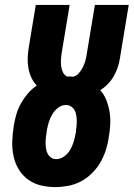

<svg xmlns="http://www.w3.org/2000/svg" viewBox="-20 -755 545 783"><path d="M206 8Q175 8 146 1Q117 -6 94 -23Q71 -40 56 -65Q41 -90 35 -119Q29 -148 30 -178.5Q31 -209 36 -240V-242Q40 -265 46.5 -288Q53 -311 65 -332.5Q77 -354 93 -373Q109 -392 130 -406Q116 -421 107.5 -439.5Q99 -458 95.5 -479.5Q92 -501 93 -522.5Q94 -544 98 -566L126 -735H264L233 -548Q231 -538 230 -528.5Q229 -519 228.5 -509Q228 -499 229 -489.5Q230 -480 232.5 -471Q235 -462 240 -454.5Q245 -447 253 -443Q254 -443 254 -443Q254 -443 254 -443Q260 -443 266 -443Q272 -443 278 -442Q292 -445 302 -457Q312 -469 318.5 -482Q325 -495 328.5 -508.5Q332 -522 334 -536L367 -735H505L469 -517Q466 -498 460 -480Q454 -462 444 -444.5Q434 -427 420 -412.5Q406 -398 389 -387Q405 -369 414 -346Q423 -323 427 -297.5Q431 -272 429.5 -245.5Q428 -219 423 -193V-190Q419 -165 410.5 -139.5Q402 -114 388 -90.5Q374 -67 353.5 -47Q333 -27 308.5 -14.5Q284 -2 257.5 3Q231 8 206 8ZM209 -106Q226 -106 241.5 -117Q257 -128 266 -143.5Q275 -159 280 -175.5Q285 -192 288 -209L289 -212Q290 -224 291.5 -235.5Q293 -247 293 -259Q293 -271 291.5 -282.5Q290 -294 285 -304Q280 -314 270 -320.5Q260 -327 249 -327Q232 -327 217 -315.5Q202 -304 193 -288.5Q184 -273 179 -256.5Q174 -240 171 -224V-221Q169 -209 167.5 -197.5Q166 -186 166 -174Q166 -162 167.5 -150.5Q169 -139 174 -129Q179 -119 188 -112.5Q197 -106 209 -106Z"/></svg>

Font: Iosevka Slab Heavy Oblique
Style: Regular
Weight: 900
Italic angle: -9°
Monospace: yes
Designer: Belleve Invis
Foundry: Belleve Invis
Version: Version 11.1.1; ttfautohint (v1.8.3)